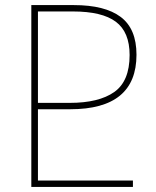

<svg xmlns="http://www.w3.org/2000/svg" viewBox="-20 -734 613 754"><path d="M103 -714H270Q392 -714 454 -667.5Q516 -621 516 -519Q516 -305 256 -305H129V-25H502V0H103ZM254 -330Q368 -330 428.5 -372.5Q489 -415 489 -518Q489 -608 435 -648.5Q381 -689 266 -689H129V-330Z"/></svg>

Font: Noto Sans Georgian Thin
Style: Regular
Weight: 250
Designer: Monotype Design team
Foundry: Monotype Imaging Inc.
Version: Version 1.000